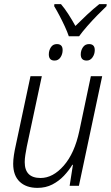

<svg xmlns="http://www.w3.org/2000/svg" viewBox="-20 -902 540 932"><path d="M314 -726Q307 -747 294.5 -774Q282 -801 268 -827.5Q254 -854 243 -872L244 -882H276Q294 -861 312 -833Q330 -805 346 -776Q373 -803 403 -831Q433 -859 462 -882H498L497 -872Q478 -854 452.5 -828Q427 -802 403 -774.5Q379 -747 364 -726ZM245 -608Q217 -608 217 -638Q217 -657 227 -672.5Q237 -688 256 -688Q284 -688 284 -659Q284 -639 273.5 -623.5Q263 -608 245 -608ZM401 -608Q372 -608 372 -638Q372 -657 382.5 -672.5Q393 -688 412 -688Q440 -688 440 -659Q440 -639 429 -623.5Q418 -608 401 -608ZM162 10Q107 10 75.5 -20Q44 -50 44 -107Q44 -126 47.5 -149Q51 -172 56 -194L128 -532H183L110 -190Q106 -169 103 -150Q100 -131 100 -115Q100 -38 177 -38Q237 -38 289.5 -98Q342 -158 365 -266L421 -532H476L363 0H318L334 -102H331Q315 -75 290.5 -49Q266 -23 234 -6.5Q202 10 162 10Z"/></svg>

Font: Noto Sans SemiCondensed Light
Style: Italic
Weight: 300
Width: 4
Italic angle: -12°
Designer: Monotype Design Team
Foundry: Monotype Imaging Inc.
Version: Version 2.013; ttfautohint (v1.8.4.7-5d5b)